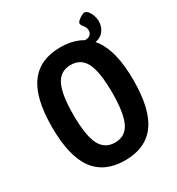

<svg xmlns="http://www.w3.org/2000/svg" viewBox="-191 -925 967 1051"><g transform="rotate(-30 292.0 -399.5)"><path d="M292 7Q163 7 99 -80Q35 -167 35 -351Q35 -534 99 -620.5Q163 -707 292 -707Q422 -707 486 -620.5Q550 -534 550 -351Q550 -167 486 -80Q422 7 292 7ZM293 -105Q358 -105 386.5 -163Q415 -221 415 -351Q415 -480 386.5 -537.5Q358 -595 293 -595Q228 -595 199 -537.5Q170 -480 170 -351Q170 -221 199 -163Q228 -105 293 -105ZM412 -631V-673H430Q454 -673 464 -683.5Q474 -694 474 -709Q474 -728 461.5 -742.5Q449 -757 449 -766Q449 -774 459.5 -783.5Q470 -793 482.5 -799.5Q495 -806 502 -806Q514 -806 524.5 -792.5Q535 -779 541 -761Q547 -743 547 -729Q547 -685 520.5 -658Q494 -631 430 -631Z"/></g></svg>

Font: Asap Condensed SemiBold
Style: Regular
Weight: 600
Width: 3
Designer: Pablo Cosgaya
Foundry: Omnibus-Type
Version: Version 3.001; ttfautohint (v1.8.4.7-5d5b)